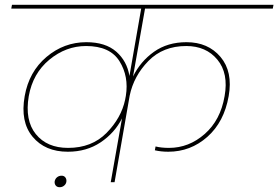

<svg xmlns="http://www.w3.org/2000/svg" viewBox="-20 -760 1161 801"><path d="M442 0 489 -266Q458 -205 399.5 -166Q341 -127 263 -127Q168 -127 116 -189.5Q64 -252 83 -359Q101 -461 174 -522.5Q247 -584 340 -584Q420 -584 465 -544.5Q510 -505 520 -443L569 -724H27L30 -740H1121L1118 -724H585L535 -441Q566 -504 622.5 -544Q679 -584 758 -584Q848 -584 900 -522.5Q952 -461 934 -359Q915 -251 845 -189Q775 -127 682 -127Q652 -127 626 -133L629 -149Q653 -143 685 -143Q768 -143 834 -201Q900 -259 917 -359Q934 -454 887 -511Q840 -568 757 -568Q660 -568 599 -505.5Q538 -443 521 -361L458 0ZM264 -143Q363 -143 424.5 -205.5Q486 -268 502 -344L505 -360Q518 -441 478.5 -504.5Q439 -568 339 -568Q255 -568 186 -511Q117 -454 100 -359Q83 -258 129.5 -200.5Q176 -143 264 -143ZM208 -3Q210 -14 218 -20.5Q226 -27 237 -27Q247 -27 252.5 -20Q258 -13 257 -3Q256 7 248 14Q240 21 229 21Q218 21 212.5 14Q207 7 208 -3Z"/></svg>

Font: Poppins Thin
Style: Italic
Weight: 250
Italic angle: -10°
Designer: Ninad Kale (Devanagari), Jonny Pinhorn (Latin)
Foundry: Indian Type Foundry
Version: Version 3.200;PS 1.000;hotconv 16.6.54;makeotf.lib2.5.65590